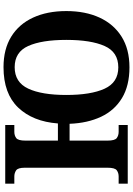

<svg xmlns="http://www.w3.org/2000/svg" viewBox="152 -916 774 1119"><g transform="rotate(-90 539.5 -357.0)"><path d="M706 10Q599 10 527 -33.5Q455 -77 418 -155.5Q381 -234 377 -339H279V-118Q279 -75 294 -64Q309 -53 330 -53H370V0H28V-53H70Q91 -53 106 -64Q121 -75 121 -118V-600Q121 -640 105.5 -650.5Q90 -661 70 -661H28V-714H370V-661H330Q309 -661 294 -650Q279 -639 279 -596V-407H379Q390 -553 471.5 -638.5Q553 -724 707 -724Q812 -724 885 -679Q958 -634 996 -551.5Q1034 -469 1034 -358Q1034 -247 996 -164.5Q958 -82 885 -36Q812 10 706 10ZM706 -55Q795 -55 830.5 -135Q866 -215 866 -358Q866 -501 830.5 -580Q795 -659 707 -659Q619 -659 582 -580Q545 -501 545 -358Q545 -215 581.5 -135Q618 -55 706 -55Z"/></g></svg>

Font: Noto Serif
Style: Bold
Weight: 700
Designer: Monotype Design Team
Foundry: Monotype Imaging Inc.
Version: Version 2.014